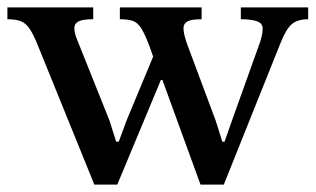

<svg xmlns="http://www.w3.org/2000/svg" viewBox="-37 -493 853 519"><path d="M568 6H505L402 -277H398L280 6H218L65 -371Q53 -401 42.5 -416Q32 -431 18.5 -436Q5 -441 -17 -441V-473H215V-441Q186 -441 175 -435Q164 -429 164 -417Q164 -407 167 -398Q170 -389 175 -377L259 -167L277 -110H284L305 -167L377 -340L366 -371Q354 -402 344.5 -417Q335 -432 322 -436.5Q309 -441 287 -441V-473H508V-441Q480 -441 469.5 -435Q459 -429 459 -417Q459 -408 461.5 -398Q464 -388 468 -376L546 -167L564 -110H570L590 -167L667 -382Q668 -387 670.5 -395.5Q673 -404 673 -416Q673 -430 657.5 -435.5Q642 -441 614 -441V-473H796V-441Q767 -441 751.5 -427.5Q736 -414 721 -376Z"/></svg>

Font: STIX Two Text Medium
Style: Regular
Weight: 500
Designer: Ross Mills, John Hudson & Paul Hanslow, Tiro Typeworks Ltd; with prior portions MicroPress Inc., and Coen Hoffman.
Foundry: Tiro Typeworks Ltd
Version: Version 2.13 b171